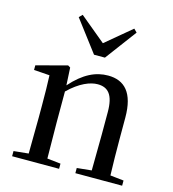

<svg xmlns="http://www.w3.org/2000/svg" viewBox="-118 -906 904 1003"><g transform="rotate(15 334.0 -404.5)"><path d="M205 -809 188 -792 316 -623H375L501 -792L484 -809L345 -693ZM460 0H635V-28L562 -36C560 -91 559 -174 559 -230V-348C559 -482 505 -537 416 -537C350 -537 286 -508 218 -431L213 -526L200 -534L34 -490V-465L119 -459C121 -410 122 -363 122 -295V-230L120 -36L40 -28V0H294V-28L221 -36L219 -230V-398C280 -458 336 -479 375 -479C431 -479 463 -446 463 -352V-230L461 -36L382 -28V0Z"/></g></svg>

Font: Noto Serif JP Medium
Style: Regular
Weight: 500
Designer: Ryoko NISHIZUKA 西塚涼子 (kana & ideographs); Frank Grießhammer (Latin, Greek & Cyrillic); Wenlong ZHANG 张文龙 (bopomofo); San
Foundry: Adobe
Version: Version 2.001;hotconv 1.1.0;makeotfexe 2.6.0